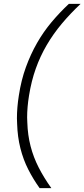

<svg xmlns="http://www.w3.org/2000/svg" viewBox="-20 -796 439 998"><path d="M186 182Q153 136 127 85Q101 34 86 -25.5Q71 -85 69 -153Q68 -167 68 -181Q68 -237 78 -300Q90 -379 114.5 -446.5Q139 -514 172.5 -572.5Q206 -631 248 -681Q290 -731 338 -776H399Q345 -725 301 -672.5Q257 -620 223 -562Q189 -504 166 -439.5Q143 -375 131 -300Q121 -239 121 -185Q121 -172 122 -159Q124 -94 139 -36Q154 22 181.5 75.5Q209 129 247 182Z"/></svg>

Font: Sora ExtraLight
Style: Italic
Weight: 200
Designer: Jonathan Barnbrook, Juli√°n Moncada
Version: Version 1.000